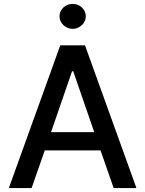

<svg xmlns="http://www.w3.org/2000/svg" viewBox="-20 -958 740 978"><path d="M287 -727H413L675 0H559L492 -192H208L141 0H25ZM353 -595H347L240 -285H460ZM303 -830Q283 -850 283 -875Q283 -900 303 -920Q323 -938 350 -938Q378 -938 397 -920Q417 -901 417 -875Q417 -849 397 -830Q376 -811 350 -811Q324 -811 303 -830Z"/></svg>

Font: Sinter Medium
Style: Regular
Weight: 500
Foundry: Adobe & rsms
Version: Version 1.000